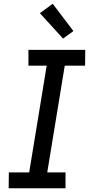

<svg xmlns="http://www.w3.org/2000/svg" viewBox="-20 -1000 490 1020"><path d="M26 0 27 -84H135L228 -651H131V-735H433L432 -651H324L231 -84H328V0ZM315 -795 192 -930 260 -980 370 -835Z"/></svg>

Font: Iosevka Etoile Medium
Style: Italic
Weight: 500
Italic angle: -9°
Designer: Belleve Invis
Foundry: Belleve Invis
Version: Version 22.1.2; ttfautohint (v1.8.4)